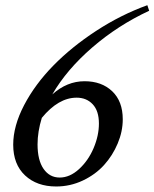

<svg xmlns="http://www.w3.org/2000/svg" viewBox="-20 -692 582 724"><path d="M191.9 11.2Q119.1 11.2 74.5 -30.5Q29.8 -72.3 29.8 -146.5Q29.8 -216.8 71 -295.7Q112.3 -374.5 181.2 -444.8Q250 -515.1 342.8 -575.7Q435.5 -636.2 535.6 -672.4L542.5 -651.4Q424.8 -596.7 328.1 -513.2Q231.4 -429.7 177.2 -335.9Q232.4 -385.7 298.8 -385.7Q363.3 -385.7 403.1 -347.9Q442.9 -310.1 442.9 -242.2Q442.9 -196.3 423.8 -150.9Q404.8 -105.5 372.3 -69.6Q339.8 -33.7 292.2 -11.2Q244.6 11.2 191.9 11.2ZM121.6 -147.5Q121.6 -87.9 144.3 -55.2Q167 -22.5 205.1 -22.5Q243.2 -22.5 278.1 -54.4Q313 -86.4 333 -133.5Q353 -180.7 353 -226.1Q353 -273.9 329.6 -298.8Q306.2 -323.7 269 -323.7Q200.2 -323.7 137.7 -247.6Q121.6 -195.3 121.6 -147.5Z"/></svg>

Font: Elstob 8pt Medium
Style: Italic
Weight: 500
Italic angle: -20°
Designer: Peter S. Baker
Version: Version 1.015